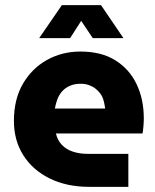

<svg xmlns="http://www.w3.org/2000/svg" viewBox="-20 -725 603 745"><path d="M326 0Q239 0 173 -32.5Q107 -65 70.5 -122.5Q34 -180 34 -256Q34 -340 69 -400Q104 -460 162.5 -492.5Q221 -525 292 -525Q373 -525 427.5 -491Q482 -457 510 -398.5Q538 -340 538 -265Q538 -252 536.5 -234.5Q535 -217 533 -207H197Q203 -181 220 -163Q237 -145 263 -136.5Q289 -128 321 -128H478V0ZM193 -304H388Q386 -320 382 -335Q378 -350 369.5 -361.5Q361 -373 350 -381.5Q339 -390 324.5 -395Q310 -400 292 -400Q269 -400 251 -392Q233 -384 221 -370.5Q209 -357 202.5 -339.5Q196 -322 193 -304ZM132 -577 220 -705H372L459 -577H340L295 -644L252 -577Z"/></svg>

Font: MuseoModerno SemiBold
Style: Bold
Weight: 700
Version: Version 1.001